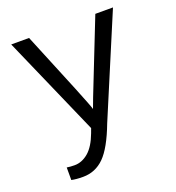

<svg xmlns="http://www.w3.org/2000/svg" viewBox="-133 -634 867 948"><g transform="rotate(-20 300.0 -160.0)"><path d="M142.6 207.5Q106.4 207.5 82 202.1V136.2Q100.6 139.2 123 139.2Q161.6 139.2 195.6 110.4Q229.5 81.5 252.9 18.6L261.7 -5.4L32.2 -528.3H126L254.9 -214.8Q299.3 -105.5 302.7 -90.8L322.8 -144.5L474.1 -528.3H566.9L344.2 0Q300.8 114.7 254.2 161.1Q207.5 207.5 142.6 207.5Z"/></g></svg>

Font: Cousine
Style: Regular
Weight: 400
Monospace: yes
Designer: Steve Matteson
Foundry: Ascender Corporation
Version: Version 1.20